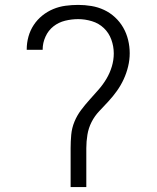

<svg xmlns="http://www.w3.org/2000/svg" viewBox="-20 -763 640 783"><path d="M268 0V-159Q268 -186 270.5 -213.5Q273 -241 283.5 -266.5Q294 -292 310.5 -314Q327 -336 345.5 -356.5Q364 -377 382 -397.5Q400 -418 414 -441.5Q428 -465 436 -491.5Q444 -518 444 -545Q444 -574 434 -601.5Q424 -629 403.5 -648.5Q383 -668 355 -676.5Q327 -685 299 -685Q272 -685 245.5 -678.5Q219 -672 198 -655.5Q177 -639 165.5 -613.5Q154 -588 154 -562Q154 -561 154 -560.5Q154 -560 154 -560H89Q89 -561 89 -561.5Q89 -562 89 -562Q89 -588 96 -613.5Q103 -639 117.5 -661Q132 -683 152.5 -699.5Q173 -716 197 -726Q221 -736 247 -739.5Q273 -743 299 -743Q326 -743 353 -738.5Q380 -734 404.5 -722.5Q429 -711 449 -692.5Q469 -674 482.5 -650.5Q496 -627 502.5 -600Q509 -573 509 -546Q509 -519 502.5 -492Q496 -465 484.5 -440Q473 -415 457 -392.5Q441 -370 422.5 -350Q404 -330 385 -310Q366 -290 353.5 -265.5Q341 -241 336.5 -213.5Q332 -186 332 -159V0Z"/></svg>

Font: Iosevka Curly Light Extended
Style: Regular
Weight: 300
Width: 7
Monospace: yes
Designer: Belleve Invis
Foundry: Belleve Invis
Version: Version 11.1.0; ttfautohint (v1.8.3)